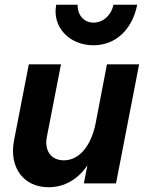

<svg xmlns="http://www.w3.org/2000/svg" viewBox="-20 -770 616 806"><path d="M184 16C250 16 307 -17 347 -76L332 0H467L564 -500H429L380 -245C359 -152 310 -97 248 -97C194 -97 165 -138 177 -197L236 -500H101L39 -181C17 -68 78 16 184 16ZM372 -580C465 -580 535 -645 556 -750H456C448 -707 413 -675 373 -675C333 -675 305 -706 306 -750H216C198 -658 270 -580 372 -580Z"/></svg>

Font: Uncut Sans
Style: Bold Italic
Weight: 700
Italic angle: -11°
Designer: Kasper Nordkvist
Foundry: UNCUT.wtf
Version: Version 1.304;Glyphs 3.2 (3246)